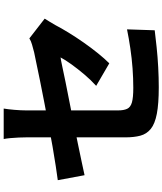

<svg xmlns="http://www.w3.org/2000/svg" viewBox="60 -894 880 1040"><g transform="rotate(-90 500.0 -374.0)"><path d="M276 -135Q276 -154 276 -193Q276 -232 276 -281.5Q276 -331 276 -386Q276 -441 276 -495Q276 -549 276 -595.5Q276 -642 276 -673Q276 -690 275 -712.5Q274 -735 272 -757Q270 -779 267 -794H432Q428 -771 425 -735.5Q422 -700 422 -673Q422 -642 422 -601Q422 -560 422 -513.5Q422 -467 422 -419Q422 -371 422 -326Q422 -281 422 -242Q422 -203 422 -174Q422 -144 430.5 -125.5Q439 -107 465 -99.5Q491 -92 544 -92Q596 -92 650 -96Q704 -100 758 -108Q812 -116 861 -126L856 24Q816 29 763.5 34.5Q711 40 655 43Q599 46 547 46Q458 46 403.5 35.5Q349 25 321.5 2.5Q294 -20 285 -54Q276 -88 276 -135ZM919 -572Q912 -561 902 -544.5Q892 -528 884 -514Q868 -483 843.5 -443Q819 -403 790 -361.5Q761 -320 731.5 -283.5Q702 -247 677 -222L555 -293Q587 -322 617 -357.5Q647 -393 671.5 -427Q696 -461 709 -486Q694 -484 659 -476.5Q624 -469 575.5 -459Q527 -449 469.5 -438Q412 -427 353.5 -415Q295 -403 241 -392Q187 -381 143 -371.5Q99 -362 71 -356L44 -501Q74 -505 120.5 -512Q167 -519 224.5 -529Q282 -539 344.5 -551Q407 -563 467.5 -574.5Q528 -586 581.5 -597Q635 -608 675.5 -616.5Q716 -625 736 -629Q759 -635 778.5 -640.5Q798 -646 812 -655Z"/></g></svg>

Font: Noto Sans SC Thin ExtraBold
Style: Regular
Weight: 800
Version: Version 2.004-H2;hotconv 1.0.118;makeotfexe 2.5.65603